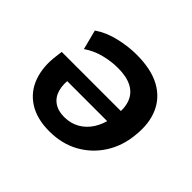

<svg xmlns="http://www.w3.org/2000/svg" viewBox="-122 -678 857 857"><g transform="rotate(45 307.0 -249.0)"><path d="M270 10Q191 10 139 -23.5Q87 -57 66 -116Q45 -175 55 -249L59 -280H455L444 -205H149L171 -227Q164 -184 173 -151Q182 -118 207.5 -100Q233 -82 272 -82Q313 -82 345 -100.5Q377 -119 397.5 -151.5Q418 -184 426 -227L430 -252Q437 -301 423.5 -336Q410 -371 376 -389Q342 -407 287 -407Q246 -407 202 -396Q158 -385 120 -359L96 -452Q138 -481 194.5 -494.5Q251 -508 304 -508Q396 -508 454 -476.5Q512 -445 537.5 -387Q563 -329 554 -250Q547 -175 509 -116Q471 -57 410 -23.5Q349 10 270 10Z"/></g></svg>

Font: Nunito Sans 8pt
Style: Bold Italic
Weight: 700
Italic angle: -9°
Version: Version 3.101;gftools[0.9.27]